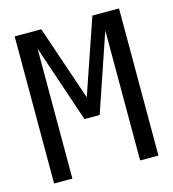

<svg xmlns="http://www.w3.org/2000/svg" viewBox="-94 -683 688 762"><g transform="rotate(-15 250.0 -302.0)"><path d="M35.2 -604.5H144.5L249 -296.9L354.5 -604.5H463.9V0H388.7V-534.2L280.3 -215.8H217.8L110.4 -534.2V0H35.2Z"/></g></svg>

Font: BabelStone Irk Bitig Colour
Style: Regular
Weight: 400
Designer: Andrew West
Foundry: BabelStone
Version: Version 1.03 June 7, 2023